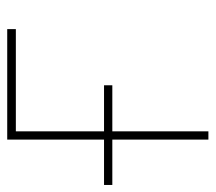

<svg xmlns="http://www.w3.org/2000/svg" viewBox="-78 -534 586 521"><g transform="rotate(-90 214.5 -273.0)"><path d="M396.5 -545.9V-522.5H119.1V0H96.7V-545.9ZM-26.4 -260.7V-283.2H244.1V-260.7Z"/></g></svg>

Font: Inter Tight Thin
Style: Regular
Weight: 250
Designer: Rasmus Andersson
Foundry: rsms
Version: Version 3.004